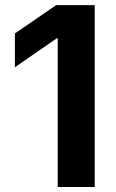

<svg xmlns="http://www.w3.org/2000/svg" viewBox="-20 -748 462 768"><path d="M358.9 -727.5V0H210.9V-594.7H207L39.6 -479V-614.3L204.6 -727.5Z"/></svg>

Font: Inter 18pt
Style: Bold
Weight: 700
Designer: Rasmus Andersson
Foundry: rsms
Version: Version 4.001;git-66647c0bb